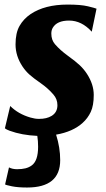

<svg xmlns="http://www.w3.org/2000/svg" viewBox="-20 -588 466 844"><path d="M19.5 147.9Q34.2 155.8 55.2 155.8Q76.2 155.8 92 151.9Q107.9 147.9 120.1 138.7Q147.5 118.2 147.5 57.1Q147.5 32.2 144 9.3Q75.7 6.3 22.5 -13.2Q7.8 -18.6 1.5 -23.9L24.9 -122.1Q60.1 -86.9 113.8 -71.3Q133.8 -65.4 151.1 -65.4Q168.5 -65.4 182.1 -68.6Q195.8 -71.8 207 -78.6Q232.4 -94.2 232.4 -125.5Q232.4 -152.3 214.8 -172.4Q190.9 -200.2 158.9 -222.4Q127 -244.6 109.9 -259.8Q92.8 -274.9 79.1 -295.4Q48.3 -341.8 48.3 -392.6Q48.3 -443.4 65.9 -474.1Q83.5 -504.9 114.3 -525.9Q176.8 -567.9 277.3 -567.9Q335 -567.9 366.5 -560.3Q397.9 -552.7 404.3 -549.8L383.3 -448.7Q338.9 -497.6 283.7 -497.6Q230.5 -497.6 211.9 -465.8Q205.6 -455.1 205.6 -440.4Q205.6 -412.1 221.7 -393.6Q244.6 -367.2 278.8 -342.5Q313 -317.9 330.8 -301Q348.6 -284.2 362.3 -263.2Q392.1 -217.3 392.1 -170.7Q392.1 -124 378.9 -95.9Q365.7 -67.9 343.3 -47.9Q300.3 -8.8 226.6 3.9Q244.6 60.5 244.6 116.2Q244.6 236.3 99.1 236.3Q59.1 236.3 32.7 231Q6.3 225.6 2.4 222.7Z"/></svg>

Font: Merriweather
Style: Heavy Italic
Weight: 900
Italic angle: -7°
Designer: Eben Sorkin
Foundry: Eben Sorkin
Version: Version 1.001